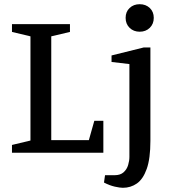

<svg xmlns="http://www.w3.org/2000/svg" viewBox="-20 -727 830 914"><path d="M37 0V-37L125 -58V-554L37 -575V-612H313V-575L224 -554V-60H403L429 -152H472V0ZM565 167Q551 167 526.5 161.5Q502 156 475 142L480 107H526Q553 107 568.5 93Q584 79 590 58.5Q596 38 596 20V-422L511 -432V-463L664 -501H696V-57Q696 28 678.5 77Q661 126 631.5 146.5Q602 167 565 167ZM645 -576Q616 -576 597 -594.5Q578 -613 578 -642Q578 -671 597 -689Q616 -707 645 -707Q674 -707 693 -689Q712 -671 712 -642Q712 -613 693 -594.5Q674 -576 645 -576Z"/></svg>

Font: Manuale Medium
Style: Regular
Weight: 500
Designer: Eduardo Tunni / Pablo Cosgaya
Foundry: Eduardo Tunni / Pablo Cosgaya
Version: Version 1.002